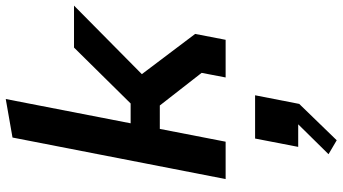

<svg xmlns="http://www.w3.org/2000/svg" viewBox="-282 -523 1192 668"><g transform="rotate(-90 314.0 -189.0)"><path d="M378.5 0H509.5L530 -106L390 -291.5L628.5 -527.5H482.5L288 -330.5H219L303.5 -765L169.5 -741.5L25 0H155L199.5 -229H281L394.5 -83.5ZM111.5 358 160 386.5 286.5 256 316.5 102.5H166L137 252.5H215.5Z"/></g></svg>

Font: Monaspace Krypton SemiBold
Style: Italic
Weight: 600
Italic angle: -11°
Designer: Riley Cran & the Lettermatic Team
Foundry: Lettermatic
Version: Version 1.101 (Monaspace Krypton)